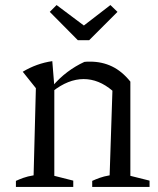

<svg xmlns="http://www.w3.org/2000/svg" viewBox="-20 -740 626 760"><path d="M43 0V-24Q56 -30 72.5 -36Q89 -42 113 -46L122 -391L70 -456Q125 -489 187 -498L195 -399V-44L270 -25V0ZM345 0V-24Q358 -30 374.5 -36Q391 -42 414 -46L425 -381L496 -417V-44L572 -25V0ZM188 -378 187 -398Q215 -431 247 -455Q279 -479 314 -495Q320 -496 326 -496Q332 -496 337 -496Q384 -496 423.5 -477Q463 -458 496 -417L425 -381Q371 -427 311 -427Q250 -427 188 -378ZM288 -581 177 -693 204 -720 312 -639 417 -720 445 -693 333 -581Z"/></svg>

Font: Piazzolla Thin
Style: Regular
Weight: 400
Version: Version 2.001